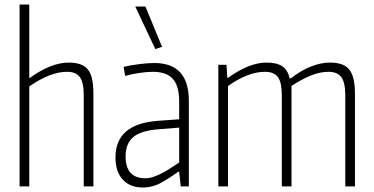

<svg xmlns="http://www.w3.org/2000/svg" viewBox="-20 -828 1661 853"><path d="M67 -808H110V-482H113Q158 -515 202 -532.5Q246 -550 284 -550Q315 -550 336.5 -542.5Q358 -535 371 -518.5Q384 -502 389.5 -475Q395 -448 395 -409V0H352V-405Q352 -461 335 -485Q318 -509 278 -509Q240 -509 198 -492.5Q156 -476 110 -444V0H67Z M614 5Q557 5 525 -30.5Q493 -66 493 -129Q493 -276 678 -291L776 -298V-377Q776 -446 748 -477.5Q720 -509 658 -509Q633 -509 599.5 -504Q566 -499 536 -491L529 -531Q564 -539 601 -543.5Q638 -548 666 -548Q819 -548 819 -380V0H783L776 -65H772Q738 -40 698.5 -17.5Q659 5 614 5ZM626 -36Q645 -36 666.5 -44Q688 -52 708 -63Q728 -74 745.5 -86Q763 -98 776 -106V-261L687 -254Q606 -248 572 -219Q538 -190 538 -133Q538 -36 626 -36ZM670 -610 581 -799H626L700 -620Z M950 -540H986L990 -482H993Q1038 -515 1081.5 -532.5Q1125 -550 1163 -550Q1209 -550 1233.5 -534Q1258 -518 1267 -480H1272Q1317 -515 1361.5 -532.5Q1406 -550 1445 -550Q1476 -550 1497.5 -542.5Q1519 -535 1532 -518.5Q1545 -502 1551 -475Q1557 -448 1557 -409V0H1514V-405Q1514 -461 1496.5 -485Q1479 -509 1439 -509Q1402 -509 1361 -492.5Q1320 -476 1275 -446V0H1232V-405Q1232 -461 1215 -485Q1198 -509 1157 -509Q1082 -509 993 -446V0H950Z"/></svg>

Font: Encode Sans Compressed
Style: ExtraLight
Weight: 200
Designer: Pablo Impallari, Andres Torresi
Foundry: Pablo Impallari, Andres Torresi
Version: Version 1.000; ttfautohint (v1.00) -l 8 -r 50 -G 200 -x 14 -